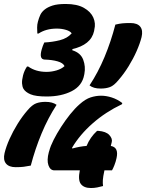

<svg xmlns="http://www.w3.org/2000/svg" viewBox="-48 -832 736 967"><path d="M403 -402Q446 -467 478.5 -545Q511 -623 533 -708Q553 -713 569 -714.5Q585 -716 609 -716Q644 -716 658.5 -697.5Q673 -679 665 -645Q657 -613 640 -574.5Q623 -536 599.5 -498Q576 -460 549 -429Q526 -401 506 -393.5Q486 -386 459 -386Q422 -386 403 -402ZM471 105Q457 109 441.5 112Q426 115 410 115Q375 115 359.5 95Q344 75 354 26H226Q205 26 196 0.5Q187 -25 198 -66L200 -72Q206 -96 222 -127.5Q238 -159 259.5 -192.5Q281 -226 305 -256Q329 -286 353 -307Q382 -333 408.5 -341.5Q435 -350 461 -350Q487 -350 515 -341Q543 -332 568 -313L566 -307Q484 -268 419 -211Q354 -154 315 -88L316 -84Q356 -95 388 -97Q406 -141 441 -173H447Q486 -170 502.5 -152Q519 -134 515 -117L510 -97Q551 -90 539 -36Q535 -17 528 0.5Q521 18 516 26H478Q471 58 470 74.5Q469 91 471 105ZM237 -304Q194 -238 161.5 -160Q129 -82 107 2Q87 6 71 8Q55 10 31 10Q-3 10 -18 -8.5Q-33 -27 -25 -61Q-17 -94 0 -132Q17 -170 40.5 -208Q64 -246 91 -277Q114 -304 134 -311.5Q154 -319 181 -319Q217 -319 237 -304ZM426 -676Q418 -640 390 -617.5Q362 -595 317 -585L316 -579Q358 -566 371 -531.5Q384 -497 377 -460L376 -455Q366 -400 313.5 -373Q261 -346 187 -346Q132 -346 106 -357Q80 -368 70 -385Q64 -396 63 -412Q62 -428 68 -452Q74 -476 88 -497H94Q132 -470 186 -470Q212 -470 237 -477.5Q262 -485 277 -499Q270 -515 242 -523Q214 -531 176 -532Q148 -534 162 -583Q167 -601 175 -618Q216 -620 253.5 -629.5Q291 -639 313 -664Q306 -675 284.5 -681.5Q263 -688 238 -688Q184 -688 146 -663H140Q139 -677 139 -693Q139 -709 143 -723Q148 -742 155 -757Q162 -772 177 -784Q192 -796 216.5 -804Q241 -812 283 -812Q340 -812 374.5 -792.5Q409 -773 422 -743.5Q435 -714 427 -683Z"/></svg>

Font: Recursive Mn Csl St Blk
Style: Italic
Weight: 900
Italic angle: -15°
Monospace: yes
Version: Version 1.079;hotconv 1.0.112;makeotfexe 2.5.65598; ttfautoh